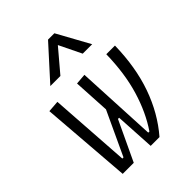

<svg xmlns="http://www.w3.org/2000/svg" viewBox="-224 -914 1033 1033"><g transform="rotate(-45 293.0 -397.5)"><path d="M311 0 297.9 -227.1H289.1L182.1 0H98.1L57.6 -517.6L123.5 -522.5L154.8 -59.6H163.6L279.8 -309.1L268.1 -517.6L329.1 -522.5L352.1 -59.6H360.8Q419.4 -145.5 453.6 -259.5Q487.8 -373.5 490.7 -517.6H556.6Q553.2 -355.5 507.6 -226.3Q461.9 -97.2 377.9 0ZM373 -794.9 475.1 -609.4H403.3L341.3 -736.8L233.4 -609.4H156.7L324.7 -794.9Z"/></g></svg>

Font: Cascadia Code PL Light
Style: Italic
Weight: 300
Italic angle: -10°
Monospace: yes
Designer: Aaron Bell
Foundry: Saja Typeworks
Version: Version 2404.023; ttfautohint (v1.8.4)